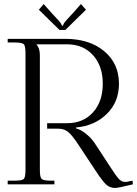

<svg xmlns="http://www.w3.org/2000/svg" viewBox="-20 -911 678 949"><path d="M303 -763H274L172 -863L196 -891L234 -848Q241 -840 253 -827.5Q265 -815 270 -809.5Q275 -804 280 -796.5Q285 -789 286 -784H291Q292 -788 294.5 -793Q297 -798 302.5 -804.5Q308 -811 312.5 -816Q317 -821 326.5 -831Q336 -841 342 -848L380 -891L405 -863ZM18 0V-18H53Q89 -18 97.5 -26.5Q106 -35 106 -71V-648Q106 -684 97.5 -692.5Q89 -701 53 -701H18V-719H302Q422 -719 495 -658Q568 -597 568 -497Q568 -407 508 -348Q448 -289 356 -281V-276Q377 -272 403.5 -251Q430 -230 447 -205L527 -83Q554 -41 567.5 -26.5Q581 -12 597 -12H605L635 -18L637 0Q565 18 549 18Q523 18 505 1.5Q487 -15 456 -62L366 -198Q338 -241 318 -258Q298 -275 267 -275H213V-302H311Q391 -302 439.5 -355.5Q488 -409 488 -497Q488 -585 439.5 -638.5Q391 -692 311 -692H160V-691Q177 -674 177 -639V-71Q177 -35 186 -26.5Q195 -18 231 -18H249V0Z"/></svg>

Font: Foglihten068fMac
Style: Regular
Weight: 500
Designer: gluk (gluksza@wp.pl)
Foundry: gluk (gluksza@wp.pl)
Version: Version 0.68